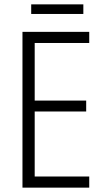

<svg xmlns="http://www.w3.org/2000/svg" viewBox="-20 -860 480 880"><path d="M389 0H83V-714H389V-663H139V-399H375V-349H139V-51H389ZM362 -840V-796H123V-840Z"/></svg>

Font: Noto Sans Sinhala Condensed Light
Style: Regular
Weight: 300
Width: 3
Designer: Jelle Bosma - Monotype Design Team
Foundry: Monotype Imaging Inc.
Version: Version 2.006; ttfautohint (v1.8.4.7-5d5b)